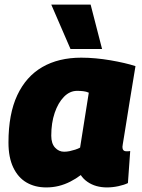

<svg xmlns="http://www.w3.org/2000/svg" viewBox="-20 -809 621 839"><path d="M447 10Q423 10 401.5 4Q380 -2 362 -14.5Q344 -27 333 -44Q312 -28 287.5 -15.5Q263 -3 237 3.5Q211 10 182 10Q133 10 96 -11.5Q59 -33 38 -77Q17 -121 17 -186Q17 -311 55.5 -393Q94 -475 165 -516Q236 -557 335 -557Q366 -557 398.5 -554Q431 -551 463 -545.5Q495 -540 523 -533.5Q551 -527 572 -520Q557 -430 547 -368Q537 -306 531 -268Q525 -230 521.5 -209Q518 -188 516.5 -178.5Q515 -169 515 -167Q515 -158 519 -153Q523 -148 532 -148Q536 -148 540.5 -148Q545 -148 549 -149L539 -9Q523 -1 497.5 4.5Q472 10 447 10ZM330 -164 368 -404Q357 -409 344 -410.5Q331 -412 317 -412Q285 -412 259.5 -386Q234 -360 219 -316Q204 -272 204 -216Q204 -182 220.5 -164Q237 -146 260 -146Q272 -146 284 -148.5Q296 -151 308.5 -155Q321 -159 330 -164ZM288 -595 204 -789H376L426 -595Z"/></svg>

Font: Georama ExtraCondensed Thin ExtraBold
Style: Italic
Weight: 800
Italic angle: -9°
Version: Version 1.001